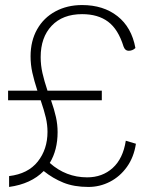

<svg xmlns="http://www.w3.org/2000/svg" viewBox="-20 -730 649 760"><path d="M518 -161Q510 -108 482.5 -69.5Q455 -31 415 -10.5Q375 10 330 10Q273 10 231 -7Q189 -24 153 -53Q103 -2 16 10V-33Q91 -42 129.5 -90.5Q168 -139 168 -208Q168 -236 161.5 -264Q155 -292 141 -333H12V-371H128Q115 -411 108 -442.5Q101 -474 101 -507Q101 -568 127 -614Q153 -660 199.5 -685Q246 -710 305 -710Q389 -710 445 -666Q501 -622 516 -540Q505 -529 489 -529Q475 -529 469 -546Q448 -614 408 -644Q368 -674 305 -674Q228 -674 184.5 -628Q141 -582 141 -504Q141 -472 148 -441Q155 -410 168 -371H383V-333H182Q195 -296 201.5 -266.5Q208 -237 208 -207Q208 -136 177 -85Q241 -28 325 -28Q385 -28 426 -65Q467 -102 478 -173Z"/></svg>

Font: Krub ExtraLight
Style: Regular
Weight: 275
Designer: Ekaluck Peanpanawate
Foundry: Cadson Demak Co.,Ltd.
Version: Version 1.000; ttfautohint (v1.6)